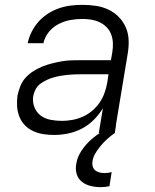

<svg xmlns="http://www.w3.org/2000/svg" viewBox="-20 -548 640 791"><path d="M203 8Q203 8 203 8Q203 8 203 8H202Q180 8 158 4.5Q136 1 116.5 -8Q97 -17 82.5 -32Q68 -47 60 -67Q52 -87 50.5 -109Q49 -131 52 -154Q56 -173 63.5 -192.5Q71 -212 85.5 -228Q100 -244 118.5 -255.5Q137 -267 156 -274.5Q175 -282 195 -287Q215 -292 235 -295.5Q255 -299 275 -299.5Q295 -300 314 -300H437L443 -335Q446 -354 445 -372.5Q444 -391 437.5 -407.5Q431 -424 418.5 -436.5Q406 -449 390 -456.5Q374 -464 356 -467Q338 -470 319 -470Q295 -470 270 -465.5Q245 -461 221.5 -449Q198 -437 181 -416Q164 -395 159 -370H94Q99 -394 110.5 -417Q122 -440 139 -459Q156 -478 178 -492Q200 -506 223.5 -514Q247 -522 271 -525Q295 -528 319 -528Q347 -528 374.5 -524Q402 -520 426.5 -508.5Q451 -497 469.5 -478Q488 -459 498.5 -434.5Q509 -410 510 -382Q511 -354 506 -326L452 0H387L404 -102Q388 -76 366 -54Q344 -32 317 -18Q290 -4 260.5 2Q231 8 203 8ZM235 -50Q256 -50 278 -54Q300 -58 320.5 -67Q341 -76 359 -91Q377 -106 390 -125Q403 -144 410.5 -165Q418 -186 422 -208L427 -242H314Q300 -242 286 -241.5Q272 -241 257.5 -239.5Q243 -238 229 -235.5Q215 -233 200.5 -229Q186 -225 172.5 -218.5Q159 -212 146.5 -203Q134 -194 127 -180.5Q120 -167 117 -153Q113 -129 121.5 -107Q130 -85 147.5 -72Q165 -59 188 -54.5Q211 -50 235 -50ZM395 223Q373 223 353 218Q333 213 317.5 201Q302 189 296 169Q290 149 294 128Q298 100 315 74Q332 48 354.5 28Q377 8 403.5 -7.5Q430 -23 458 -32L453 0Q437 11 422.5 24Q408 37 395.5 52Q383 67 373 83.5Q363 100 361 118Q359 128 362 138Q365 148 372.5 154Q380 160 390 162.5Q400 165 410 165Q418 165 425.5 164Q433 163 440 161L431 219Q422 221 413 222Q404 223 395 223Z"/></svg>

Font: Iosevka SS04 Lt Ex Obl
Style: Regular
Weight: 300
Width: 7
Italic angle: -9°
Monospace: yes
Designer: Belleve Invis
Foundry: Belleve Invis
Version: Version 19.0.0; ttfautohint (v1.8.4)